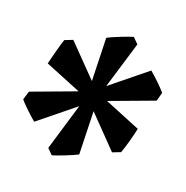

<svg xmlns="http://www.w3.org/2000/svg" viewBox="-88 -841 555 574"><g transform="rotate(20 189.0 -553.5)"><path d="M216.8 -595.7 327.6 -685.5 339.4 -675.3Q347.2 -668.5 355.5 -660.4Q363.8 -652.3 370.8 -645Q377.9 -637.7 380.9 -633.8L373.5 -606.4L234.4 -554.7L349.1 -507.8Q348.1 -502 345.2 -490.2Q342.3 -478.5 338.9 -465.8Q335.4 -453.1 331.8 -441.9Q328.1 -430.7 326.2 -425.3L300.8 -415.5L207 -512.2L210.9 -376Q205.6 -373 194.8 -368.4Q184.1 -363.8 172.4 -359.1Q160.6 -354.5 149.9 -350.6Q139.2 -346.7 134.3 -345.7L117.2 -362.8L161.6 -511.7L50.8 -421.9Q46.4 -425.3 38.6 -432.4Q30.8 -439.5 22.5 -447.3Q14.2 -455.1 7.1 -462.4Q0 -469.7 -2.9 -473.6L5.4 -501L144.5 -552.7L29.3 -599.6L33.7 -617.2Q36.6 -628.9 40 -641.6Q43.5 -654.3 46.6 -665.5Q49.8 -676.8 52.2 -682.1L77.1 -691.9L171.4 -595.2L167.5 -731.4Q172.9 -734.4 183.3 -739Q193.8 -743.7 205.6 -748.3Q217.3 -752.9 228 -756.8Q238.8 -760.7 244.1 -762.2L261.7 -744.6Z"/></g></svg>

Font: Gentium Basic
Style: Bold Italic
Weight: 700
Italic angle: -8°
Designer: J. Victor Gaultney and Annie Olsen
Foundry: SIL International
Version: Version 1.102; 2013; Maintenance release